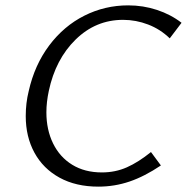

<svg xmlns="http://www.w3.org/2000/svg" viewBox="-20 -687 697 716"><path d="M76 -254Q76 -303 87 -347Q109 -445 163.5 -517.5Q218 -590 294.5 -628.5Q371 -667 458 -667Q514 -667 565.5 -650Q617 -633 657 -602L613 -544Q578 -578 532.5 -595.5Q487 -613 439 -613Q337 -613 262 -539.5Q187 -466 162 -348Q153 -306 153 -268Q153 -203 178 -152Q203 -101 249.5 -72.5Q296 -44 360 -44Q410 -44 453 -63Q496 -82 543 -120L580 -70Q519 -29 463 -10Q407 9 347 9Q263 9 202 -24.5Q141 -58 108.5 -117.5Q76 -177 76 -254Z"/></svg>

Font: LXGW Bright GB
Style: Italic
Weight: 400
Italic angle: -12°
Designer: Christian Thalmann (Catharsis Fonts)
Foundry: LXGW / Christian Thalmann (Catharsis Fonts) / Fontworks Inc.
Version: Version 5.510